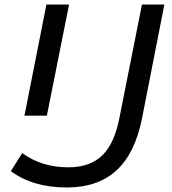

<svg xmlns="http://www.w3.org/2000/svg" viewBox="-20 -720 760 848"><path d="M28 36 78 -44Q164 19 282 19Q377 19 431.5 -33.5Q486 -86 508 -202L607 -700H706L607 -196Q576 -42 494 33Q412 108 275 108Q125 108 28 36ZM185 -700H285L187 -209H88Z"/></svg>

Font: Montserrat Alternates Medium
Style: Italic
Weight: 500
Italic angle: -11.3°
Designer: Julieta Ulanovsky
Foundry: Julieta Ulanovsky
Version: Version 7.200